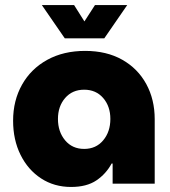

<svg xmlns="http://www.w3.org/2000/svg" viewBox="-20 -729 675 762"><path d="M262 13Q195 13 143 -21Q91 -55 61.5 -114.5Q32 -174 32 -250Q32 -330 67.5 -393Q103 -456 167.5 -491.5Q232 -527 318 -527Q403 -527 465 -492Q527 -457 560.5 -395.5Q594 -334 594 -256V0H427V-80H423Q401 -39 362.5 -13Q324 13 262 13ZM314 -138Q361 -138 389.5 -172Q418 -206 418 -257Q418 -307 389.5 -340Q361 -373 314 -373Q267 -373 238.5 -340Q210 -307 210 -257Q210 -206 238.5 -172Q267 -138 314 -138ZM237 -577 146 -709H274L315 -644L357 -709H485L394 -577Z"/></svg>

Font: MuseoModerno ExtraBold
Style: Regular
Weight: 800
Designer: Pablo Cosgaya, Héctor Gatti, Marcela Romero, and the Authors of The MuseoModerno Project.
Foundry: Omnibus-Type Team
Version: Version 1.001